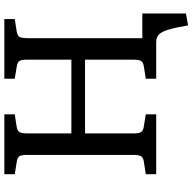

<svg xmlns="http://www.w3.org/2000/svg" viewBox="-21 -719 887 885"><g transform="rotate(-90 422.5 -276.5)"><path d="M748 147Q738 87 728 55Q718 23 705 11.5Q692 0 670 0H502V-48L559 -57Q578 -60 584 -70Q590 -80 590 -108V-328H250V-104Q250 -79 256.5 -69.5Q263 -60 282 -57L338 -48V0H62V-48L120 -57Q139 -60 145 -70Q151 -80 151 -108V-596Q151 -622 144.5 -631Q138 -640 118 -643L62 -652V-700H338V-652L280 -643Q262 -640 256 -629.5Q250 -619 250 -592V-391H590V-596Q590 -622 583.5 -631Q577 -640 557 -643L502 -652V-700H777V-652L720 -643Q701 -640 695 -630Q689 -620 689 -592V-64H803V137Z"/></g></svg>

Font: Literata 12pt
Style: Regular
Weight: 400
Designer: Latin by Veronika Burian and Jose Scaglione. Greek by Irene Vlachou. Cyrillic by Vera Evstafieva.
Foundry: TypeTogether
Version: Version 3.002